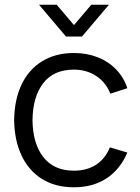

<svg xmlns="http://www.w3.org/2000/svg" viewBox="-20 -780 594 815"><path d="M260 -625 145.5 -760H220.5L294 -673.5L367.5 -760H442.5L328 -625ZM40 -270Q41 -355.5 71 -419.8Q101 -484 158 -519.5Q215 -555 294.5 -555Q348.5 -555 394.5 -537Q440.5 -519 473 -485.2Q505.5 -451.5 520.5 -405.5L448.5 -382.5Q429.5 -430.5 388.2 -457.5Q347 -484.5 294 -484.5Q207.5 -484.5 163.2 -426.5Q119 -368.5 118 -270Q119 -170.5 164 -113Q209 -55.5 294 -55.5Q349 -55.5 387.8 -80.8Q426.5 -106 446.5 -154.5L520.5 -132.5Q490 -60.5 432 -22.8Q374 15 294 15Q214 15 157.2 -21Q100.5 -57 70.8 -121.5Q41 -186 40 -270Z"/></svg>

Font: CCSD_manrope
Style: Regular
Weight: 400
Designer: Mikhail Sharanda
Foundry: Mikhail Sharanda
Version: Version 4.503